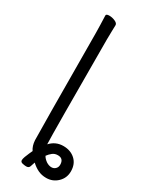

<svg xmlns="http://www.w3.org/2000/svg" viewBox="-236 -761 826 1036"><g transform="rotate(30 177.0 -242.5)"><path d="M170 62Q203 26 251 26Q296 26 325 52.5Q354 79 354 125Q354 166 325 194Q296 222 255 222Q227 222 204 211Q181 200 161 181Q156 194 152 208Q148 222 131 222Q122 222 108 219Q94 216 94 204Q94 196 99 182Q104 168 110.5 154Q117 140 120 133Q104 110 102 75.5Q100 41 97 -590L96 -639L94 -697Q94 -707 114 -707Q132 -707 150 -699Q168 -691 168 -679Q168 -658 167 -643L166 -590Q167 -3 170 62ZM218 147Q235 158 251 158Q266 158 276 148Q286 138 286 123Q286 84 250 84Q231 84 217.5 94.5Q204 105 193 120Q200 134 218 147Z"/></g></svg>

Font: QiushuiShotai
Style: Regular
Weight: 600
Designer: Fontworks Inc.
Foundry: Fontworks Inc.
Version: Version 1.250